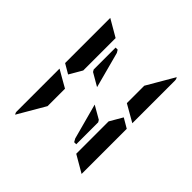

<svg xmlns="http://www.w3.org/2000/svg" viewBox="-250 -1158 1317 1317"><g transform="rotate(45 408.0 -500.0)"><path d="M593 -698V-784L709 -983Q717 -972 717 -959V-544L593 -615ZM547 -383V-170H527L514 -193L444 -452L538 -398ZM371 -548 278 -602 269 -617V-830H289L301 -810ZM647 -531 717 -490V-52L593 -124V-138V-170V-302V-396V-438ZM223 -302V-216L107 -17Q99 -28 99 -41V-456L158 -422L186 -406L223 -385ZM169 -469 99 -510V-948L223 -876V-698V-590V-562Z"/></g></svg>

Font: DSEG14 Modern Mini
Style: Bold
Weight: 700
Designer: Keshikan(Twitter:@keshinomi_88pro)
Version: Version 0.46